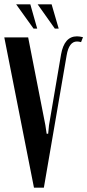

<svg xmlns="http://www.w3.org/2000/svg" viewBox="-26 -873 406 893"><path d="M185 -291 191 -251H198L202 -291L258 -620Q273 -704 332 -704Q338 -704 345 -703Q352 -702 360 -700L351 -677Q341 -680 332 -680Q295 -680 284 -616L178 0H132L-6 -699H105ZM130 -740 49 -853H115L147 -740ZM229 -740 149 -853H214L247 -740Z"/></svg>

Font: Moniqa Extra Bold Narrow Heading
Style: Regular
Weight: 800
Width: 4
Designer: Rajesh Rajput
Foundry: Rajesh Rajput
Version: Version 1.000;December 15, 2022;FontCreator 14.0.0.2794 32-b